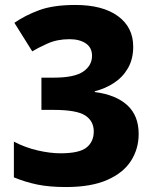

<svg xmlns="http://www.w3.org/2000/svg" viewBox="-20 -744 623 774"><path d="M517 -556Q517 -506 496 -469.5Q475 -433 440 -410Q405 -387 362 -376V-373Q447 -362 493 -320Q539 -278 539 -204Q539 -144 508 -95.5Q477 -47 412 -18.5Q347 10 246 10Q179 10 130.5 0Q82 -10 36 -29V-173Q82 -149 132 -137.5Q182 -126 224 -126Q300 -126 329 -149.5Q358 -173 358 -214Q358 -256 323.5 -278.5Q289 -301 196 -301H147V-431H197Q280 -431 315.5 -455.5Q351 -480 351 -519Q351 -552 326 -569Q301 -586 260 -586Q210 -586 170.5 -568Q131 -550 110 -537L38 -652Q81 -682 138 -703Q195 -724 284 -724Q394 -724 455.5 -679Q517 -634 517 -556Z"/></svg>

Font: Noto Sans Canadian Aboriginal ExtraBold
Style: Regular
Weight: 800
Designer: Monotype Design Team, Typotheque's Kevin King
Foundry: Monotype Imaging Inc.
Version: Version 2.004; ttfautohint (v1.8.4.7-5d5b)